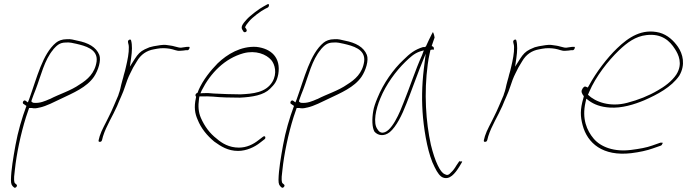

<svg xmlns="http://www.w3.org/2000/svg" viewBox="-20 -713 3328 930"><path d="M92 -211 108 -200C86 -141 67 -76 55 -10C44 52 34 109 33 158C33 180 37 186 48 195C55 201 67 187 60 181L53 175L51 173C45 156 50 130 52 110C60 33 80 -63 106 -146L121 -190H134C144 -187 156 -188 171 -192H172C205 -199 244 -220 274 -234C335 -263 400 -290 435 -341C456 -372 471 -421 461 -447C446 -485 407 -506 355 -516C336 -520 323 -525 303 -523H302C281 -523 263 -516 251 -506C186 -452 159 -337 121 -232L115 -217L104 -225C96 -231 87 -218 92 -211ZM132 -222 133 -227C139 -244 146 -263 153 -280C178 -345 195 -423 238 -473V-474C253 -490 267 -507 298 -507C318 -509 334 -504 349 -501C391 -491 455 -476 448 -416C440 -358 403 -327 366 -304C322 -273 269 -258 221 -233H220C197 -223 173 -212 143 -215C143 -214 132 -219 132 -222Z M458 -35C456 -28 459 -26 462 -26C469 -26 471 -27 474 -34L479 -53C495 -104 526 -151 547 -199C560 -232 576 -263 585 -292C592 -314 601 -339 611 -358L625 -386L643 -416C662 -449 690 -468 725 -474L741 -477C762 -481 784 -480 802 -477C822 -474 836 -465 852 -467H853C861 -467 876 -469 881 -470H890C897 -472 904 -489 892 -486H885C876 -484 865 -484 857 -482H855C849 -482 846 -483 842 -484L826 -488C819 -490 815 -491 808 -492L787 -495C768 -498 745 -492 724 -489L704 -484L681 -474C659 -463 648 -451 633 -428L609 -390L615 -431C620 -466 621 -495 615 -517C613 -527 598 -518 600 -511V-510C600 -503 604 -498 604 -485C605 -457 598 -423 590 -389C587 -375 584 -364 580 -351C576 -332 570 -317 567 -302L563 -284C561 -275 558 -266 555 -258L553 -251C538 -217 524 -181 507 -148C492 -116 472 -83 463 -54ZM545 -189Z M927 -254C926 -250 928 -247 930 -244L929 -239C919 -194 924 -163 937 -134C954 -91 983 -56 1018 -27C1050 -4 1084 18 1133 18C1174 18 1214 -1 1240 -22L1262 -39C1263 -40 1265 -42 1265 -44C1266 -50 1264 -53 1260 -53C1258 -53 1255 -52 1253 -50L1232 -34C1207 -14 1175 2 1137 2C1090 2 1055 -19 1030 -41C996 -67 971 -101 953 -142C941 -170 939 -198 944 -235L946 -246H956C974 -247 993 -246 1012 -245C1050 -241 1097 -240 1142 -240C1203 -243 1257 -252 1288 -283C1309 -304 1321 -317 1328 -354C1341 -433 1295 -478 1221 -486C1146 -490 1081 -451 1034 -406C999 -370 964 -327 941 -275V-273L940 -272L938 -265C933 -262 928 -259 927 -254ZM951 -261 957 -275C1000 -360 1069 -430 1159 -455C1219 -471 1270 -450 1294 -422C1311 -402 1324 -358 1299 -316C1267 -264 1205 -259 1145 -256C1104 -256 1054 -258 1016 -260C997 -262 981 -263 965 -262ZM1155 -567 1160 -559C1161 -558 1163 -557 1165 -557C1171 -557 1174 -560 1175 -564C1176 -569 1171 -576 1167 -581C1172 -592 1178 -600 1186 -609C1201 -628 1244 -660 1264 -670L1278 -677C1285 -683 1285 -698 1275 -692L1257 -682C1237 -672 1191 -637 1175 -619C1155 -597 1144 -582 1155 -567ZM1142 -240Z M1388 -211 1404 -200C1382 -141 1363 -76 1351 -10C1340 52 1330 109 1329 158C1329 180 1333 186 1344 195C1351 201 1363 187 1356 181L1349 175L1347 173C1341 156 1346 130 1348 110C1356 33 1376 -63 1402 -146L1417 -190H1430C1440 -187 1452 -188 1467 -192H1468C1501 -199 1540 -220 1570 -234C1631 -263 1696 -290 1731 -341C1752 -372 1767 -421 1757 -447C1742 -485 1703 -506 1651 -516C1632 -520 1619 -525 1599 -523H1598C1577 -523 1559 -516 1547 -506C1482 -452 1455 -337 1417 -232L1411 -217L1400 -225C1392 -231 1383 -218 1388 -211ZM1428 -222 1429 -227C1435 -244 1442 -263 1449 -280C1474 -345 1491 -423 1534 -473V-474C1549 -490 1563 -507 1594 -507C1614 -509 1630 -504 1645 -501C1687 -491 1751 -476 1744 -416C1736 -358 1699 -327 1662 -304C1618 -273 1565 -258 1517 -233H1516C1493 -223 1469 -212 1439 -215C1439 -214 1428 -219 1428 -222Z M1788 -176C1781 -136 1782 -95 1794 -75C1811 -56 1840 -51 1868 -73C1900 -100 1927 -155 1949 -212C1971 -267 1991 -325 2013 -381L2042 -453L2033 -380C2023 -297 2022 -220 2029 -143C2037 -60 2055 39 2085 96C2099 125 2112 142 2126 147C2158 159 2183 129 2205 94L2218 72C2220 70 2218 69 2213 68C2206 72 2206 69 2206 63V66L2191 88C2183 102 2174 114 2164 123C2154 135 2145 137 2135 131C2122 126 2111 110 2100 87C2088 62 2077 29 2067 -12C2043 -121 2033 -262 2052 -402C2054 -421 2058 -438 2061 -453L2065 -471L2073 -473C2079 -473 2081 -472 2081 -471V-473C2083 -482 2081 -487 2071 -490C2076 -507 2081 -518 2085 -531C2083 -545 2079 -555 2077 -558C2077 -557 2074 -553 2072 -549C2067 -539 2049 -503 2042 -486V-488C2037 -484 2037 -485 2029 -485C1990 -473 1966 -455 1933 -422C1886 -378 1837 -310 1808 -238C1798 -214 1791 -194 1788 -176ZM1822 -236C1850 -305 1898 -369 1943 -413C1965 -434 1985 -454 2015 -464L2033 -469L2024 -445C1992 -375 1965 -290 1934 -214C1921 -180 1875 -61 1827 -71C1819 -73 1814 -78 1809 -86C1785 -117 1801 -186 1822 -236Z M2324 -35C2322 -28 2325 -26 2328 -26C2335 -26 2337 -27 2340 -34L2345 -53C2361 -104 2392 -151 2413 -199C2426 -232 2442 -263 2451 -292C2458 -314 2467 -339 2477 -358L2491 -386L2509 -416C2528 -449 2556 -468 2591 -474L2607 -477C2628 -481 2650 -480 2668 -477C2688 -474 2702 -465 2718 -467H2719C2727 -467 2742 -469 2747 -470H2756C2763 -472 2770 -489 2758 -486H2751C2742 -484 2731 -484 2723 -482H2721C2715 -482 2712 -483 2708 -484L2692 -488C2685 -490 2681 -491 2674 -492L2653 -495C2634 -498 2611 -492 2590 -489L2570 -484L2547 -474C2525 -463 2514 -451 2499 -428L2475 -390L2481 -431C2486 -466 2487 -495 2481 -517C2479 -527 2464 -518 2466 -511V-510C2466 -503 2470 -498 2470 -485C2471 -457 2464 -423 2456 -389C2453 -375 2450 -364 2446 -351C2442 -332 2436 -317 2433 -302L2429 -284C2427 -275 2424 -266 2421 -258L2419 -251C2404 -217 2390 -181 2373 -148C2358 -116 2338 -83 2329 -54ZM2411 -189Z M2801 -282C2792 -270 2800 -257 2808 -247L2806 -239C2789 -181 2791 -149 2802 -107C2825 -19 2900 45 3037 29C3078 24 3114 16 3142 6L3182 -8C3184 -9 3187 -12 3189 -18C3191 -20 3192 -21 3187 -22H3179L3139 -8C3112 2 3077 8 3038 13C2955 24 2890 -1 2856 -41C2822 -81 2798 -138 2816 -217L2820 -235L2833 -225C2858 -207 2889 -195 2933 -192C2992 -188 3052 -207 3100 -227C3164 -255 3232 -291 3270 -346C3302 -400 3287 -452 3264 -486C3243 -516 3214 -544 3174 -555C3090 -576 3025 -533 2969 -479C2922 -434 2868 -364 2833 -299L2827 -289L2818 -293C2812 -296 2807 -292 2801 -283ZM2828 -254 2834 -268C2866 -343 2926 -419 2978 -469C3018 -507 3058 -537 3111 -543C3186 -552 3225 -514 3249 -476C3266 -450 3289 -404 3256 -352C3234 -319 3198 -293 3166 -275C3122 -249 3072 -229 3018 -215C2935 -193 2864 -219 2828 -254ZM2834 -268Z"/></svg>

Font: Stray Cat
Style: ExLtObl
Weight: 200
Version: Version 1.0